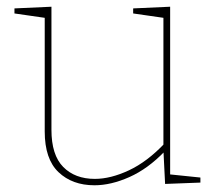

<svg xmlns="http://www.w3.org/2000/svg" viewBox="-20 -545 648 571"><path d="M261 6Q195 6 154 -33Q113 -72 113 -154V-499L120 -491L23 -505V-520L133 -525V-159Q133 -84 168 -48.5Q203 -13 262 -13Q309 -13 363.5 -38.5Q418 -64 470 -119L466 -108V-500L473 -491L376 -505V-520L486 -525V-23L479 -27L576 -17V-2L471 2L466 -98L470 -95Q420 -43 365 -18.5Q310 6 261 6Z"/></svg>

Font: Bitter Thin Thin
Style: Regular
Weight: 250
Version: Version 2.002